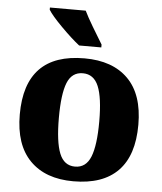

<svg xmlns="http://www.w3.org/2000/svg" viewBox="-54 -814 737 871"><g transform="rotate(5 314.0 -378.0)"><path d="M44 -271Q44 -550 315 -550Q443 -550 513.5 -479.5Q584 -409 584 -271Q584 -131 515 -60.5Q446 10 312 10Q185 10 114.5 -61.5Q44 -133 44 -271ZM406 -271Q406 -379 384.5 -430.5Q363 -482 313 -482Q263 -482 242.5 -431Q222 -380 222 -271Q222 -162 243 -109.5Q264 -57 314 -57Q364 -57 385 -109.5Q406 -162 406 -271ZM386 -619V-606H309H285Q248 -635 200.5 -683Q153 -731 138 -756V-766H277H301Q315 -737 339.5 -696Q364 -655 386 -619Z"/></g></svg>

Font: Noto Serif ExtraBold
Style: Regular
Weight: 800
Designer: Monotype Design Team
Foundry: Monotype Imaging Inc.
Version: Version 1.001